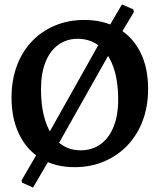

<svg xmlns="http://www.w3.org/2000/svg" viewBox="-20 -742 720 866"><path d="M233 -74 181 -107 445 -577 498 -544ZM129 104 80 82 77 72 181 -107 233 -74ZM498 -544 445 -577 530 -722 581 -700 584 -688ZM316 12Q229 12 165 -26.5Q101 -65 66.5 -136Q32 -207 32 -302Q32 -379 55.5 -443.5Q79 -508 123 -554.5Q167 -601 227.5 -626.5Q288 -652 360 -652Q449 -652 513.5 -614Q578 -576 613 -506.5Q648 -437 648 -341Q648 -263 624 -198.5Q600 -134 555.5 -87Q511 -40 450 -14Q389 12 316 12ZM343 -64Q395 -64 433 -91Q471 -118 492 -169.5Q513 -221 513 -292Q513 -379 491 -440.5Q469 -502 428 -534.5Q387 -567 330 -567Q280 -567 242.5 -539.5Q205 -512 185 -461.5Q165 -411 165 -340Q165 -253 186.5 -191Q208 -129 248.5 -96.5Q289 -64 343 -64Z"/></svg>

Font: Alegreya SemiBold
Style: Regular
Weight: 600
Designer: Juan Pablo del Peral
Foundry: Huerta Tipografica
Version: Version 2.009